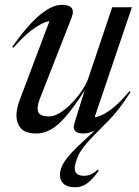

<svg xmlns="http://www.w3.org/2000/svg" viewBox="-20 -542 576 794"><path d="M520 -161.5Q495.5 -123 473 -94Q450.5 -65 430 -44.5L366.5 20Q316.5 71 302.8 103.5Q289 136 289 153Q289 185 328 185Q357 185 384.5 159.5L388.5 164Q361 202 339 217.2Q317 232.5 291.5 232.5Q259 232.5 243.5 218.5Q228 204.5 228 182.5Q228 153 249.2 122.2Q270.5 91.5 328 38.5L372 -2Q347.5 10 325.5 10Q274.5 10 287.5 -31.5L330 -168Q286.5 -100 253 -61.2Q219.5 -22.5 190.2 -6.2Q161 10 130.5 10Q85 10 66.5 -11.5Q48 -33 48 -64Q48 -78.5 51.5 -94.8Q55 -111 61 -127L184.5 -454.5Q164 -452.5 126.8 -428.8Q89.5 -405 35 -344.5L30.5 -348Q96 -440.5 146 -481.2Q196 -522 235.5 -522Q265 -522 276 -509.2Q287 -496.5 275 -466L147.5 -140.5Q135.5 -110.5 135.5 -93Q135.5 -75 147.5 -67.8Q159.5 -60.5 182.5 -60.5Q204.5 -60.5 229.5 -76.5Q254.5 -92.5 278.2 -117.2Q302 -142 319.8 -169Q337.5 -196 345 -217.5L444 -512H525.5L371.5 -57.5Q394 -58.5 430.8 -83.2Q467.5 -108 515.5 -165Z"/></svg>

Font: Newsreader Display
Style: Italic
Weight: 400
Italic angle: -17°
Designer: Hugues Gentile
Foundry: Production Type
Version: Version 1.001